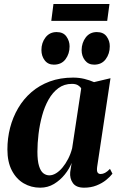

<svg xmlns="http://www.w3.org/2000/svg" viewBox="-20 -902 581 934"><path d="M452.5 -89.5Q450 -69.5 455 -62.5Q460 -55.5 469.5 -55.5Q480 -55.5 491 -61.2Q502 -67 515 -80.5L527 -57Q515.5 -42 496 -26.2Q476.5 -10.5 449.5 0.2Q422.5 11 389 11Q350.5 11 334.5 -11.5Q318.5 -34 321.5 -65L328.5 -109.5Q317.5 -81 295.2 -53.2Q273 -25.5 242.8 -7.2Q212.5 11 175.5 11Q131.5 11 95.2 -10.2Q59 -31.5 37.5 -73Q16 -114.5 16 -175Q16 -229.5 29.2 -280.8Q42.5 -332 68.5 -376.2Q94.5 -420.5 133 -453.8Q171.5 -487 222.2 -505.8Q273 -524.5 335.5 -524.5Q365 -524.5 390.5 -518.2Q416 -512 437.5 -502.5L517.5 -521.5ZM375 -471.5Q371 -480 359.8 -487Q348.5 -494 330 -494Q292 -494 264 -473.2Q236 -452.5 216.2 -417.5Q196.5 -382.5 184.8 -339.2Q173 -296 167.5 -250.5Q162 -205 162 -164Q162 -120 169.8 -94.8Q177.5 -69.5 190.8 -59.2Q204 -49 220 -49Q236 -49 252.5 -59Q269 -69 284 -87Q299 -105 311.5 -129.2Q324 -153.5 331 -181ZM242 -587.5Q213.5 -587.5 197.5 -608.5Q181.5 -629.5 181.5 -658.5Q181.5 -694 201.5 -720Q221.5 -746 255.5 -746Q288 -746 303.2 -724.2Q318.5 -702.5 318.5 -676.5Q318.5 -640.5 298.8 -614Q279 -587.5 242 -587.5ZM438 -587.5Q409.5 -587.5 393.2 -608.5Q377 -629.5 377 -658.5Q377.5 -694 397.2 -720Q417 -746 451 -746Q483.5 -746 499 -724.2Q514.5 -702.5 514 -676.5Q514 -640.5 494.2 -614Q474.5 -587.5 438 -587.5ZM240 -882.5H512.5L501.5 -800.5H229.5Z"/></svg>

Font: Merriweather 120pt
Style: Bold Italic
Weight: 700
Italic angle: -7.8°
Version: Version 2.101